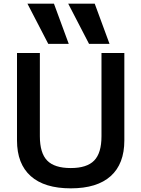

<svg xmlns="http://www.w3.org/2000/svg" viewBox="-20 -1020 773 1050"><path d="M244 -780 130 -1000H275L356 -780ZM467 -780 353 -1000H498L579 -780ZM367 10Q223 10 148 -57Q73 -124 73 -252V-730H198V-275Q198 -183 238 -142Q278 -101 367 -101Q455 -101 495 -142Q535 -183 535 -275V-730H660V-252Q660 -124 585.5 -57Q511 10 367 10Z"/></svg>

Font: M PLUS 1 SemiBold
Style: Regular
Weight: 600
Designer: Coji Morishita
Foundry: UNDERFOREST DESIGN
Version: Version 1.001